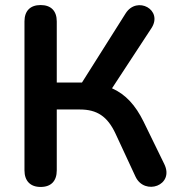

<svg xmlns="http://www.w3.org/2000/svg" viewBox="-20 -733 715 761"><path d="M141 8C183 8 205 -16 205 -58V-299H297C364 -299 406 -272 438 -203L517 -33C553 44 673 2 631 -83L549 -251C517 -316 478 -359 424 -383L580 -621C628 -694 523 -751 478 -680L305 -406H205V-648C205 -690 182 -713 141 -713C100 -713 77 -690 77 -648V-58C77 -16 100 8 141 8Z"/></svg>

Font: Nunito
Style: Bold
Weight: 700
Designer: Vernon Adams
Foundry: Vernon Adams
Version: Version 3.602